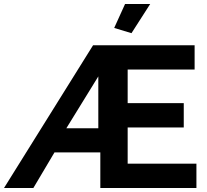

<svg xmlns="http://www.w3.org/2000/svg" viewBox="-45 -935 1031 955"><path d="M609 -770 523 -796 577 -915H702ZM418 -710H923V-589H590V-422H869V-301H590V-121H932V0H454V-177H226L121 0H-25ZM444 -297V-555L285 -297Z"/></svg>

Font: PTCRaleway
Style: Bold
Weight: 700
Designer: Matt McInerney, Pablo Impallari, Rodrigo Fuenzalida
Foundry: Matt McInerney, Pablo Impallari, Rodrigo Fuenzalida
Version: Version 3.000g; ttfautohint (v1.5) -l 8 -r 28 -G 28 -x 14 -D